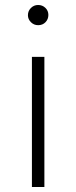

<svg xmlns="http://www.w3.org/2000/svg" viewBox="-20 -750 305 770"><path d="M108 0V-522H158V0ZM133 -649Q116 -649 104 -661Q92 -673 92 -689Q92 -706 104 -718Q116 -730 133 -730Q150 -730 162 -718.5Q174 -707 174 -690Q174 -673 162.5 -661Q151 -649 133 -649Z"/></svg>

Font: Montserrat Light
Style: Regular
Weight: 300
Designer: Julieta Ulanovsky
Foundry: Julieta Ulanovsky
Version: Version 9.000; ttfautohint (v1.8.4.7-5d5b)